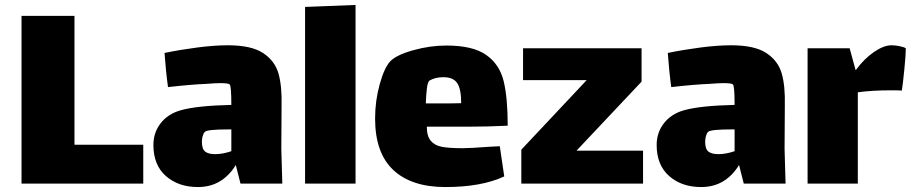

<svg xmlns="http://www.w3.org/2000/svg" viewBox="-20 -707 3686 776"><path d="M67 -643H281V-122H559V35H67Z M952 35 933 -40Q878 49 780 49Q701 49 650.5 4.5Q600 -40 600 -121Q600 -171 629 -208.5Q658 -246 709 -261Q776 -280 915 -283Q915 -361 908 -366Q902 -371 870 -371Q850 -371 814 -368Q757 -366 659 -355Q650 -420 645 -493Q708 -506 777 -515Q846 -524 901 -524Q996 -524 1043.5 -492.5Q1091 -461 1105.5 -410Q1120 -359 1118 -280L1117 -105L1121 35ZM915 -96V-184H905Q817 -184 808 -174Q802 -168 799 -156.5Q796 -145 796 -134Q796 -105 809 -94.5Q822 -84 850 -84Q880 -84 915 -96Z M1213 -679 1417 -687V35H1213Z M1960 -114Q1971 -114 2000 -116L2018 6Q1926 49 1780 49Q1643 49 1569.5 -20Q1496 -89 1496 -228Q1496 -299 1514.5 -366Q1533 -433 1557 -459Q1582 -485 1650 -504Q1718 -523 1784 -523Q1891 -523 1945 -485Q1999 -447 2015.5 -379.5Q2032 -312 2032 -199Q1951 -195 1874 -195H1705Q1705 -157 1721 -138Q1737 -119 1766.5 -113.5Q1796 -108 1850 -108Q1880 -108 1960 -114ZM1701 -289H1763Q1819 -289 1844 -290Q1844 -347 1828 -371Q1812 -395 1772 -395Q1740 -395 1717 -382Q1709 -378 1705.5 -350.5Q1702 -323 1701 -289Z M2579 -98V35H2087V-102L2351 -383H2094V-512H2573V-377L2310 -98Z M2986 35 2967 -40Q2912 49 2814 49Q2735 49 2684.5 4.5Q2634 -40 2634 -121Q2634 -171 2663 -208.5Q2692 -246 2743 -261Q2810 -280 2949 -283Q2949 -361 2942 -366Q2936 -371 2904 -371Q2884 -371 2848 -368Q2791 -366 2693 -355Q2684 -420 2679 -493Q2742 -506 2811 -515Q2880 -524 2935 -524Q3030 -524 3077.5 -492.5Q3125 -461 3139.5 -410Q3154 -359 3152 -280L3151 -105L3155 35ZM2949 -96V-184H2939Q2851 -184 2842 -174Q2836 -168 2833 -156.5Q2830 -145 2830 -134Q2830 -105 2843 -94.5Q2856 -84 2884 -84Q2914 -84 2949 -96Z M3641 -512Q3641 -486 3635 -426Q3629 -366 3625 -341Q3613 -342 3581 -342Q3506 -342 3447 -334V35H3244V-512H3414L3438 -424H3439Q3473 -470 3512.5 -497Q3552 -524 3583 -524Q3598 -524 3615.5 -520.5Q3633 -517 3641 -512Z"/></svg>

Font: Lalezar
Style: Bold
Weight: 700
Designer: Borna Izadpanah
Foundry: Borna Izadpanah
Version: Version 1.003;January 24, 2021;FontCreator 13.0.0.2683 64-bi